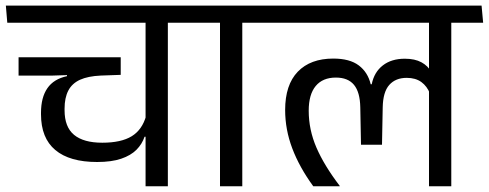

<svg xmlns="http://www.w3.org/2000/svg" viewBox="-40 -652 1710 672"><path d="M547.5 -593.5H469.5V0H547.5ZM418.5 -572.5H659L653.5 -632.5H413ZM-14.5 -572.5H608.5L603 -632.5H-19.5ZM382.5 -451.5H25V-387.5H145L222 -390H382.5ZM300 -85Q350.5 -85 384.2 -96.5Q418 -108 437.8 -128Q457.5 -148 466 -173.5H473.5L471.5 -247Q458 -198 421 -175.2Q384 -152.5 318 -152.5Q252.5 -152.5 219.2 -180Q186 -207.5 186 -266V-272Q186 -309.5 199 -334.8Q212 -360 240 -372.8Q268 -385.5 312.5 -387.5L382.5 -390V-407H194.5V-385.5Q148 -375.5 125.8 -343.2Q103.5 -311 103.5 -257V-252Q103.5 -169 153.5 -127Q203.5 -85 300 -85Z M808 0V-593.5H730V0ZM919.5 -572.5 914 -632.5H618L624.5 -572.5Z M1539.5 -593.5H1461.5V0H1539.5ZM1410 -572.5H1651L1645.5 -632.5H1405ZM885.5 -572.5H1598.5L1593 -632.5H880ZM1126.5 -447Q1046.5 -447 1002.2 -401Q958 -355 958 -267Q958 -198.5 983 -132.5Q1008 -66.5 1056.5 0H1149V-1.5Q1094.5 -73 1067.5 -135.5Q1040.5 -198 1040.5 -264.5Q1040.5 -321.5 1065 -351Q1089.5 -380.5 1135.5 -380.5Q1178 -380.5 1199 -355Q1220 -329.5 1221 -276.5L1223.5 -145.5H1297L1299.5 -276.5Q1300.5 -330 1322.5 -354.8Q1344.5 -379.5 1383.5 -379.5Q1414.5 -379.5 1434.8 -364.8Q1455 -350 1465 -324L1470.5 -399Q1458 -421.5 1435 -434Q1412 -446.5 1377 -446.5Q1330 -446.5 1299.8 -423Q1269.5 -399.5 1261 -357H1257.5Q1247.5 -399 1215.8 -423Q1184 -447 1126.5 -447Z"/></svg>

Font: Anek Devanagari Medium
Style: Regular
Weight: 400
Version: Version 1.003